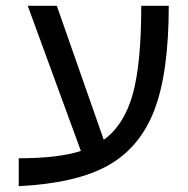

<svg xmlns="http://www.w3.org/2000/svg" viewBox="-20 -619 640 655"><path d="M43.9 -79.1Q178.7 -79.1 255.9 -104L74.7 -599.1H173.8L334 -142.1Q402.8 -191.9 432.4 -295.9Q461.9 -399.9 461.9 -599.1H555.7Q555.7 -372.1 506.8 -244.1Q458 -116.2 349.4 -54.9Q240.7 6.3 43.9 16.1Z"/></svg>

Font: Courier New
Style: Regular
Weight: 400
Designer: Steve Matteson
Foundry: Ascender Corporation
Version: Version 2.00.3